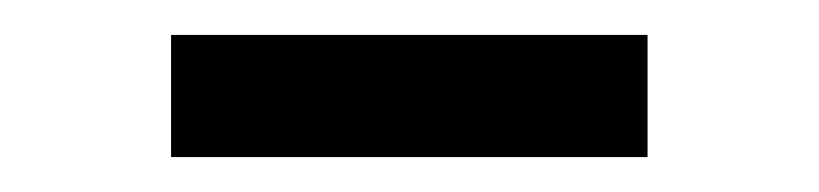

<svg xmlns="http://www.w3.org/2000/svg" viewBox="-20 -353 469 110"><path d="M78 -333H351V-263H78Z"/></svg>

Font: Roboto Serif 72pt
Style: Regular
Weight: 400
Designer: Greg Gazdowicz
Foundry: Commercial Type
Version: Version 1.008